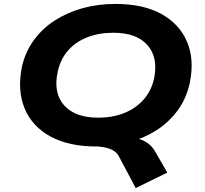

<svg xmlns="http://www.w3.org/2000/svg" viewBox="-20 -736 1045 979"><path d="M672 223 585 59Q571 34 539 22.5Q507 11 458 10L598 -38Q642 -38 674.5 -31Q707 -24 730.5 -8Q754 8 769 33L833 144ZM472 11Q331 11 237.5 -40Q144 -91 106 -182Q68 -273 91 -392Q108 -470 152 -530.5Q196 -591 260 -632Q324 -673 402 -694.5Q480 -716 568 -716Q710 -716 802.5 -665Q895 -614 933.5 -523.5Q972 -433 948 -315Q931 -235 887 -174.5Q843 -114 779.5 -73Q716 -32 637.5 -10.5Q559 11 472 11ZM481 -136Q554 -136 613 -159.5Q672 -183 712 -228Q752 -273 766 -337Q787 -444 731.5 -506.5Q676 -569 558 -569Q485 -569 425.5 -546Q366 -523 327 -478.5Q288 -434 274 -369Q251 -262 307 -199Q363 -136 481 -136Z"/></svg>

Font: Nunito Sans 10pt Expanded ExtraBold
Style: Italic
Weight: 800
Width: 7
Italic angle: -9°
Designer: Vernon Adams
Foundry: Vernon Adams
Version: Version 3.101;gftools[0.9.27]